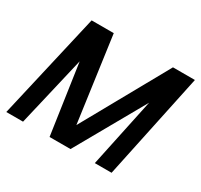

<svg xmlns="http://www.w3.org/2000/svg" viewBox="-137 -682 874 834"><g transform="rotate(30 300.0 -265.0)"><path d="M-20 0 102 -530H213L272 -103L510 -530H620L508 0H424L497 -345L302 0H197L146 -350L64 0Z"/></g></svg>

Font: Geist Mono
Style: Italic
Weight: 400
Italic angle: -12°
Monospace: yes
Designer: Basement.studio, Andrés Briganti, Mateo Zaragoza
Foundry: Basement.studio, Vercel, Andrés Briganti, Guido Ferreyra, Mateo Zaragoza
Version: Version 1.500